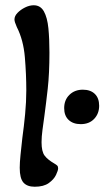

<svg xmlns="http://www.w3.org/2000/svg" viewBox="-20 -700 397 730"><path d="M112 10Q83 10 69 -6Q55 -22 55 -62Q55 -81 58 -111Q61 -141 65 -176Q71 -219 75.5 -266Q80 -313 80 -356Q80 -417 74.5 -482.5Q69 -548 44 -597Q35 -617 35 -626Q35 -639 46.5 -651Q58 -663 75 -671.5Q92 -680 108 -680Q134 -680 147 -656.5Q160 -633 164 -592.5Q168 -552 168 -500Q168 -421 161.5 -363Q155 -305 149 -261Q145 -232 141.5 -206Q138 -180 138 -159Q138 -124 149.5 -108.5Q161 -93 187 -78Q194 -74 197.5 -70.5Q201 -67 201 -60Q201 -52 193 -35Q185 -18 165.5 -4Q146 10 112 10ZM287 -228Q258 -228 241 -244Q224 -260 224 -289Q224 -320 244 -339.5Q264 -359 295 -359Q324 -359 340.5 -343Q357 -327 357 -298Q357 -268 338 -248Q319 -228 287 -228Z"/></svg>

Font: Akaya Kanadaka
Style: Regular
Weight: 400
Designer: Vaishnavi Murthy Yerkadithaya, Juan Luis Blanco Aristondo
Version: Version 1.002; ttfautohint (v1.8.3)